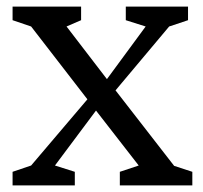

<svg xmlns="http://www.w3.org/2000/svg" viewBox="-20 -560 613 580"><path d="M181 -480 303 -321 420 -480 360 -499V-540H548V-499L491 -480L329 -287L506 -59L561 -41V0H342V-41L399 -60L270 -226L146 -60L206 -41V0H18V-41L74 -60L244 -260L74 -480L18 -499V-540H225V-499Z"/></svg>

Font: Domine
Style: Regular
Weight: 400
Designer: Pablo Impallari, Rodrigo Fuenzalida, Brenda Gallo
Foundry: Pablo Impallari, Rodrigo Fuenzalida, Brenda Gallo
Version: Version 2.000